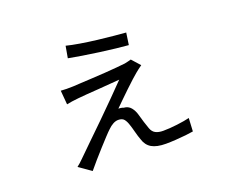

<svg xmlns="http://www.w3.org/2000/svg" viewBox="-113 -813 1226 1040"><g transform="rotate(-20 500.0 -293.0)"><path d="M351 -637Q382 -629 427.5 -621.5Q473 -614 522.5 -608Q572 -602 615.5 -598Q659 -594 684 -592L674 -523Q646 -525 603 -530Q560 -535 511 -541.5Q462 -548 416.5 -555.5Q371 -563 339 -569ZM700 -398Q690 -391 679.5 -383Q669 -375 662 -369Q652 -361 631 -342Q610 -323 585.5 -299.5Q561 -276 538.5 -254Q516 -232 503 -219Q509 -219 516.5 -218Q524 -217 531 -214Q558 -212 573 -193.5Q588 -175 595 -149Q600 -130 608 -104.5Q616 -79 622 -63Q630 -41 647 -32Q664 -23 691 -23Q727 -23 771.5 -28.5Q816 -34 844 -41L840 35Q824 38 796 41Q768 44 737 46Q706 48 681 48Q628 48 599 31Q570 14 559 -23Q552 -41 544.5 -70Q537 -99 532 -113Q525 -136 514.5 -149Q504 -162 481 -162Q466 -162 450.5 -153.5Q435 -145 421 -131Q410 -121 390 -99.5Q370 -78 346 -51.5Q322 -25 298.5 2Q275 29 257 51L187 2Q203 -10 223 -30Q252 -59 296.5 -102Q341 -145 390.5 -193.5Q440 -242 485 -287.5Q530 -333 561 -365Q543 -364 510 -361Q477 -358 439.5 -355.5Q402 -353 369 -350.5Q336 -348 318 -346Q298 -344 280.5 -341.5Q263 -339 250 -336L243 -417Q257 -416 276 -415.5Q295 -415 314 -416Q328 -417 357.5 -418.5Q387 -420 424 -422Q461 -424 499.5 -426.5Q538 -429 570 -432Q602 -435 620 -437Q630 -439 640 -441.5Q650 -444 657 -446Z"/></g></svg>

Font: Go Noto Kurrent-Regular
Style: Regular
Weight: 400
Designer: Monotype Design Team
Foundry: Monotype Imaging Inc.
Version: Version 2.012; ttfautohint (v1.8.4.7-5d5b)